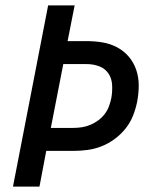

<svg xmlns="http://www.w3.org/2000/svg" viewBox="-20 -690 590 710"><path d="M28 0 158 -670H256L230 -538H300Q331 -538 360 -533Q389 -528 414 -514.5Q439 -501 457 -479.5Q475 -458 484 -431Q493 -404 493 -374Q493 -344 487 -313Q482 -288 472 -262.5Q462 -237 444.5 -215Q427 -193 404 -176Q381 -159 355.5 -149Q330 -139 303.5 -135.5Q277 -132 251 -132H151L126 0ZM251 -217Q267 -217 283 -219.5Q299 -222 314.5 -228.5Q330 -235 344 -245.5Q358 -256 368 -269.5Q378 -283 383.5 -298.5Q389 -314 392 -329Q396 -353 394.5 -377Q393 -401 380.5 -419Q368 -437 346.5 -445Q325 -453 301 -453H214L168 -217Z"/></svg>

Font: Lode Dark
Style: Bold Italic
Weight: 700
Italic angle: -11°
Monospace: yes
Designer: Belleve Invis
Foundry: Belleve Invis
Version: Version 29.2.0; ttfautohint (v1.8.3)